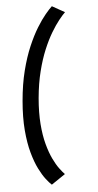

<svg xmlns="http://www.w3.org/2000/svg" viewBox="-105 -806 546 1065"><g transform="rotate(-10 167.5 -273.5)"><path d="M97 213.5 178.4 168.2Q167.7 155.4 152.9 131.4Q138.1 107.4 124.4 71Q110.7 34.7 101.9 -14.8Q93 -64.3 93.6 -128.4Q94.2 -192.5 108.2 -272.4Q122.6 -352.5 145 -416.9Q167.3 -481.3 193.5 -531.2Q219.7 -581.1 246.4 -618.1Q273.1 -655 296.3 -679.3Q319.5 -703.6 335 -716.2L268.8 -761.3Q253.2 -749.3 228.1 -724.2Q203 -699 173.4 -659.2Q143.8 -619.4 114 -563.8Q84.2 -508.3 58.9 -435.8Q33.6 -363.4 17.7 -272.4Q1.8 -182 1.5 -109.6Q1.3 -37.3 11.5 17.5Q21.6 72.3 37.2 111.6Q52.7 150.8 69 176Q85.3 201.3 97 213.5Z"/></g></svg>

Font: Anybody Thin
Style: Italic
Weight: 100
Italic angle: -10°
Designer: Tyler Finck
Foundry: Etcetera Type Company
Version: Version 1.114;gftools[0.9.25]